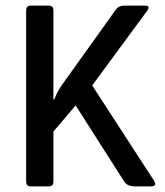

<svg xmlns="http://www.w3.org/2000/svg" viewBox="-20 -663 588 683"><path d="M153 0H90Q73 0 73 -17V-626Q73 -643 90 -643H153Q170 -643 170 -626V-309H173Q183 -336 199 -359L390 -626Q401 -643 422 -643H496Q517 -643 503 -624L308 -359L528 -20Q540 0 516 0H460Q433 0 422 -17L249 -288L170 -195V-17Q170 0 153 0Z"/></svg>

Font: Rajdhani SemiBold
Style: Regular
Weight: 600
Designer: Satya Rajpurohit, Jyotish Sonowal
Foundry: Indian Type Foundry
Version: Version 1.201 February 1, 2022